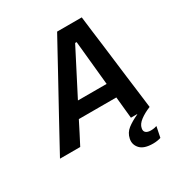

<svg xmlns="http://www.w3.org/2000/svg" viewBox="-238 -863 1159 1228"><g transform="rotate(-30 342.0 -249.0)"><path d="M-28.5 0Q3 -58 38 -121.8Q73 -185.5 104.5 -243.5L238.5 -487.5Q273 -550.5 302.2 -604Q331.5 -657.5 362 -713H544Q550.5 -658.5 557.2 -605.5Q564 -552.5 572.5 -487L603 -240.5Q610.5 -182.5 618.5 -119.5Q626.5 -56.5 633.5 0H495.5Q491.5 -38.5 487.5 -78.8Q483.5 -119 479.5 -159H202.5Q182.5 -119 161.8 -78.8Q141 -38.5 121 0ZM425.5 -592.5 257 -265H469L436.5 -592.5ZM536.5 214.5Q469.5 214.5 441.5 183.8Q413.5 153 422 112.5Q430 73 461.2 48.5Q492.5 24 541 2L546.5 -23.5L613 -31L633.5 0Q589.5 17.5 558 41.2Q526.5 65 521.5 92.5Q517 113 529.2 123.8Q541.5 134.5 566 134.5Q580 134.5 591.8 132.2Q603.5 130 610 127.5L594 206Q583.5 209.5 568.5 212Q553.5 214.5 536.5 214.5Z"/></g></svg>

Font: Commissioner SemiBold
Style: Italic
Weight: 600
Italic angle: -12°
Designer: Kostas Bartsokas
Foundry: Kostas Bartsokas
Version: Version 1.000; ttfautohint (v1.8.3)